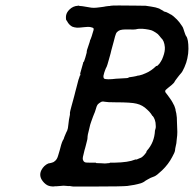

<svg xmlns="http://www.w3.org/2000/svg" viewBox="-20 -659 707 700"><path d="M383 -638Q387 -639 414 -639Q441 -639 474 -638.5Q507 -638 511 -638Q533 -635 547 -632Q562 -628 565 -625Q567 -624 571.5 -621.5Q576 -619 576 -619Q576 -617 582 -616Q585 -616 596 -610Q600 -607 601 -607Q603 -607 612 -600Q616 -596 625 -588Q634 -579 643 -565Q647 -560 649 -553Q650 -549 651.5 -545Q653 -541 655 -535Q657 -529 659 -527Q667 -516 667 -481Q667 -464 663 -446Q660 -431 652.5 -414Q645 -397 640 -392Q637 -389 634 -385Q631 -381 628.5 -378Q626 -375 624 -372Q622 -369 619.5 -366Q617 -363 617 -362Q617 -361 613 -356Q610 -352 592 -338Q585 -332 584 -331Q580 -326 585 -320Q586 -318 592 -311Q606 -293 613 -278Q615 -275 616.5 -270.5Q618 -266 619 -263Q620 -260 620 -260Q619 -260 621 -253Q623 -247 624 -236Q625 -232 625 -219.5Q625 -207 626 -192Q627 -177 626 -165.5Q625 -154 624 -147.5Q623 -141 623 -137Q621 -126 619 -118Q618 -113 618 -110Q617 -103 608 -87Q594 -60 571 -38Q551 -19 543 -16Q528 -11 517 -4Q513 -2 511 -0.5Q509 1 505.5 3.5Q502 6 494 9Q470 16 444 19Q422 21 332 21Q312 21 298.5 21Q285 21 274 21Q263 21 257 21Q251 21 247 21Q243 21 241.5 20.5Q240 20 240 20L232 19Q230 20 225 19Q211 17 200 19Q190 20 187.5 20Q185 20 182 20Q174 22 164 20Q158 19 152 16Q140 9 132 -4Q122 -21 131 -39Q140 -56 156 -63Q160 -64 166 -65Q175 -67 179 -71Q188 -77 192 -92Q198 -111 203 -131L206 -140L209 -147Q210 -149 211 -150Q212 -151 213 -154.5Q214 -158 214 -158Q214 -158 214.5 -159.5Q215 -161 216 -163Q217 -165 218.5 -169Q220 -173 221.5 -176Q223 -179 223 -179Q223 -179 225 -183Q228 -190 229 -203Q231 -224 235 -241Q235 -246 235 -248.5Q235 -251 240.5 -271.5Q246 -292 247.5 -297Q249 -302 251.5 -312Q254 -322 255 -326Q256 -330 259 -341Q262 -352 266 -368Q267 -371 268 -373.5Q269 -376 269.5 -378Q270 -380 270.5 -381Q271 -382 271 -383L273 -385V-390H272Q272 -392 283 -429L284 -434Q284 -433 285 -433Q286 -433 289 -443Q291 -449 291 -449L296 -467Q296 -476 301 -488Q303 -493 307 -506Q308 -512 308.5 -512.5Q309 -513 310.5 -516.5Q312 -520 314.5 -527.5Q317 -535 318.5 -541Q320 -547 321 -549Q322 -553 321 -555.5Q320 -558 311 -560Q302 -562 287 -560Q270 -558 261 -558Q250 -559 243 -562Q231 -569 225 -581Q223 -585 222 -585Q221 -585 220.5 -591.5Q220 -598 221 -603Q223 -614 233 -624Q246 -637 264 -638Q268 -639 268.5 -638Q269 -637 274 -637Q279 -637 279.5 -636.5Q280 -636 283 -636Q301 -633 313 -631Q321 -630 332 -631Q337 -632 344.5 -632.5Q352 -633 356 -634Q360 -635 362 -635Q364 -635 364 -635.5Q364 -636 367.5 -636Q371 -636 371.5 -636.5Q372 -637 376 -637Q383 -637 383 -638ZM500 -554Q486 -555 475 -552Q470 -551 452 -551.5Q434 -552 427 -551Q418 -550 413 -547Q406 -543 403 -536.5Q400 -530 395 -509Q389 -485 386 -476Q384 -468 383 -463.5Q382 -459 380.5 -454.5Q379 -450 377 -442Q371 -420 369 -416Q367 -413 365.5 -409Q364 -405 363 -402.5Q362 -400 360 -394Q358 -388 357 -382Q357 -375 359 -373Q362 -370 375 -370Q388 -370 403 -372Q407 -372 421 -373Q449 -374 449 -376Q449 -377 449 -377Q452 -377 466 -379.5Q480 -382 481 -383Q482 -383 488 -384Q498 -386 511 -392Q521 -396 531 -403Q541 -410 548 -417Q550 -419 550.5 -418.5Q551 -418 552.5 -418.5Q554 -419 557 -422.5Q560 -426 560.5 -426Q561 -426 562 -428Q563 -430 566 -434Q571 -441 575 -453Q582 -472 581 -487Q579 -511 567 -521Q566 -523 561 -528.5Q556 -534 555 -535Q549 -540 538 -546Q533 -549 522 -551Q512 -553 500 -554ZM362 -288Q353 -290 348 -287Q341 -283 337 -279Q332 -273 328 -257Q326 -250 323 -243.5Q320 -237 319 -233.5Q318 -230 316.5 -226.5Q315 -223 314.5 -221Q314 -219 312 -214Q309 -207 305 -188Q299 -167 299 -156Q299 -152 297 -145Q296 -141 293.5 -131Q291 -121 290.5 -119.5Q290 -118 288 -111Q286 -104 284 -94Q280 -80 283 -75Q285 -69 291 -67Q294 -66 307 -66H331Q329 -65 329 -65Q329 -64 344 -64Q354 -64 354.5 -63.5Q355 -63 362 -63Q369 -63 369 -63.5Q369 -64 373 -64Q380 -64 380 -65Q380 -66 382.5 -66Q385 -66 399 -66Q448 -67 472 -77Q476 -78 476 -78Q477 -76 484 -80Q486 -81 486.5 -81Q487 -81 490 -82.5Q493 -84 494 -84Q497 -85 504 -92Q508 -96 508 -96.5Q508 -97 510 -99Q515 -105 514 -106Q513 -106 516 -110Q543 -140 545 -183Q546 -188 547 -190Q548 -192 548 -198.5Q548 -205 547 -212Q545 -223 541 -230Q537 -237 535 -237Q535 -237 534 -239Q533 -240 530 -245Q524 -253 517 -259Q500 -276 478 -281Q459 -286 402 -286Q371 -286 362 -288Z"/></svg>

Font: TT2020 Style E
Style: Italic
Weight: 400
Italic angle: -15°
Version: Version 0.2.000